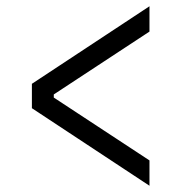

<svg xmlns="http://www.w3.org/2000/svg" viewBox="-20 -582 580 614"><path d="M458 12 82 -236V-314L458 -562V-481L152 -280V-270L458 -69Z"/></svg>

Font: IBM Plex Sans Condensed
Style: Regular
Weight: 400
Width: 3
Designer: Mike Abbink, Paul van der Laan, Pieter van Rosmalen
Foundry: Bold Monday
Version: Version 3.201